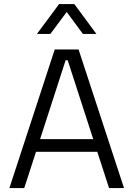

<svg xmlns="http://www.w3.org/2000/svg" viewBox="-20 -950 674 970"><path d="M27.5 0H102.5L162 -183H471.5L531 0H606.5L377 -700H256.5ZM278.5 -929.5 166.5 -778.5H234.5L317 -889.5L399 -778.5H467L355.5 -929.5ZM182.5 -247 311.5 -645.5H322L451 -247Z"/></svg>

Font: MCL Standard Light
Style: Regular
Weight: 300
Designer: Květoslav Bartoš
Foundry: Florian Karsten
Version: Version 1.001;Glyphs 3.2.3 (3260)